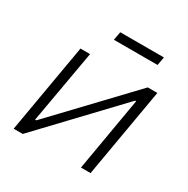

<svg xmlns="http://www.w3.org/2000/svg" viewBox="-158 -832 951 971"><g transform="rotate(30 317.5 -346.0)"><path d="M48 0H101L509 -430H515L441 0H497L587 -520H531L126 -94H119L194 -520H138ZM262 -643H517L526 -692H271Z"/></g></svg>

Font: Fixel Display Light
Style: Italic
Weight: 300
Italic angle: -10°
Designer: AlfaBravo + MacPaw
Foundry: Kyrylo Tkachov, Marchela Mozhyna, Serhii Makarenko, Maria Weinstein, Zakhar Kryvoshyya
Version: Version 1.210;Glyphs 3.2 (3217)